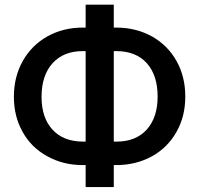

<svg xmlns="http://www.w3.org/2000/svg" viewBox="-20 -760 836 810"><path d="M460 -740.2H341.3V-643.6H329.6C274.4 -643.6 224.1 -631.3 179.7 -606.4C135.3 -581.5 100.6 -546.4 75.7 -502C50.8 -457.5 38.6 -407.2 38.6 -351.6C38.6 -296.4 50.8 -247.1 75.7 -203.1C100.1 -159.2 134.8 -125 179.7 -100.6C224.6 -75.7 274.4 -63.5 329.6 -63.5H341.3V29.3H460V-63.5H472.7C527.3 -64 576.7 -76.2 621.1 -100.6C665 -125 699.7 -159.2 724.6 -203.6C749.5 -247.6 761.7 -297.4 761.7 -352.5C761.7 -408.2 749.5 -458.5 724.6 -502.9C699.7 -547.4 664.6 -582 620.1 -606.9C575.2 -631.3 525.4 -643.6 470.7 -643.6H460ZM341.3 -544.4V-162.6H331.1C274.9 -162.6 231.9 -179.7 201.2 -213.4C170.4 -247.1 155.3 -293 155.3 -351.6C155.3 -411.6 170.9 -459 201.7 -493.2C232.4 -527.3 274.9 -544.4 329.6 -544.4ZM470.2 -544.4C525.9 -544.4 568.8 -527.3 599.6 -493.2C629.9 -459 645 -412.1 645 -352.5C645 -294.4 629.9 -248 599.6 -213.9C568.8 -179.7 526.4 -162.6 471.7 -162.6H460V-544.4Z"/></svg>

Font: Roboto Medium
Style: Regular
Weight: 500
Designer: Google
Version: Version 2.137; 2017